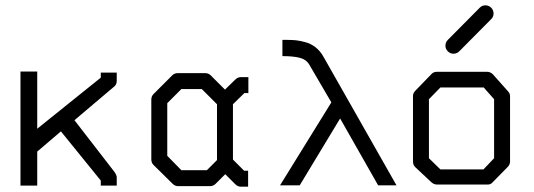

<svg xmlns="http://www.w3.org/2000/svg" viewBox="-20 -747 2008 722"><path d="M120 -177V-49H57V-478H120V-263L359 -455V-474H419V-443Q419 -429.5 410 -422L260 -295L410 -101Q419 -88.5 419 -80V-49H359V-68L209 -253Z M856 -147 898 -105H913V-45H886Q874 -45 865 -54L827 -92L791 -56Q782 -47 770 -47H650Q638 -47 629 -56L557 -127Q549 -135 549 -148V-372Q549 -385 557 -393L628 -464Q636 -472 649 -472H751Q764 -472 772 -464L826 -410L865 -448Q874 -457 886 -457H914V-397H899L856 -355ZM796 -145V-355L739 -412H662L609 -359V-161L662 -107H758Z M1042 -536V-597H1060Q1078.5 -597 1093 -595.5Q1107.5 -594 1128 -588.5Q1148.5 -583 1165.8 -569.8Q1183 -556.5 1195 -536L1471 -50H1402L1259 -301.5L1107 -50H1033L1226 -362L1143 -504Q1131 -524 1106 -530Q1081 -536 1042 -536Z M1655 -575Q1655 -588 1664 -597L1784 -718Q1793 -727 1805 -727Q1818 -727 1827 -718Q1836 -709 1836 -696Q1836 -684 1827 -675L1707 -554Q1698 -545 1685 -545Q1673 -545 1664 -554Q1655 -563 1655 -575ZM1593 -374V-152L1636 -110H1798L1838 -152V-374L1799 -418H1636ZM1543 -407 1604 -470Q1611 -477 1624 -477H1812Q1824 -477 1834 -467L1890 -404Q1898 -396 1898 -385V-140Q1898 -128 1889 -119L1831 -60Q1825 -53 1813.5 -53H1810H1624Q1613.5 -53 1604 -60L1542 -118Q1533 -126 1533 -140V-387Q1533 -397 1543 -407Z"/></svg>

Font: IBM 3270 Semi-Condensed
Style: Condensed
Weight: 400
Monospace: yes
Version: Version 2.3.1